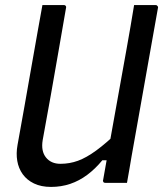

<svg xmlns="http://www.w3.org/2000/svg" viewBox="-20 -720 642 756"><path d="M480 0Q466 0 451.5 0Q437 0 423 0Q409 0 395 0Q393 0 391 -0.5Q389 -1 388 -2Q387 -3 386.5 -4.5Q386 -6 385.5 -7.5Q385 -9 386 -11Q401 -97 416.5 -183Q432 -269 447.5 -355.5Q463 -442 478.5 -528Q494 -614 508 -700Q523 -700 537 -700Q551 -700 565 -700Q579 -700 593 -700Q596 -700 598 -698.5Q600 -697 601.5 -694.5Q603 -692 602 -689Q589 -616 576 -543Q563 -470 550 -396.5Q537 -323 524 -250Q511 -177 498 -104Q494 -77 489 -51Q484 -25 480 0ZM181 16Q142 16 114 2.5Q86 -11 69.5 -34Q53 -57 48 -86.5Q43 -116 49 -149Q63 -224 76 -299.5Q89 -375 102.5 -450Q116 -525 129 -600Q133 -625 138 -650Q143 -675 147 -700Q169 -700 189.5 -700Q210 -700 232 -700Q235 -700 237 -698.5Q239 -697 240 -694.5Q241 -692 240 -689Q225 -603 210 -516Q195 -429 179.5 -342Q164 -255 148 -168Q141 -125 161 -100Q181 -75 218 -75Q254 -75 287 -87Q320 -99 359 -127.5Q398 -156 449 -205L424 -89H383Q355 -55 323.5 -31.5Q292 -8 256.5 4Q221 16 181 16Z"/></svg>

Font: RecMonoLinear Nerd Font Mono
Style: Italic
Weight: 400
Italic angle: -10°
Monospace: yes
Version: Version 1.085; ttfautohint (v1.8.4.7-5d5b);Nerd Fonts 3.2.1